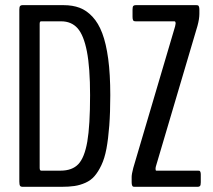

<svg xmlns="http://www.w3.org/2000/svg" viewBox="-20 -722 823 742"><path d="M500.5 0Q496.6 0 494.4 -0.7Q492.2 -1.5 490.5 -5.6Q488.8 -9.8 488.8 -17.6V-38.6Q488.8 -48.8 495.1 -73.2L656.7 -620.1Q658.7 -627.9 658.7 -630.9Q658.7 -639.6 654.3 -639.6H504.4Q500 -639.6 497.8 -640.4Q495.6 -641.1 493.9 -645Q492.2 -648.9 492.2 -657.2V-684.6Q492.2 -695.8 495.1 -699Q498 -702.1 504.4 -702.1H738.8Q742.7 -702.1 744.9 -701.4Q747.1 -700.7 748.8 -696.5Q750.5 -692.4 750.5 -684.6V-668.5Q750.5 -648.9 743.2 -622.1L582.5 -79.1Q581.1 -73.7 581.1 -69.3Q581.1 -62.5 584 -62.5H744.1Q744.6 -62.5 745.6 -62.5Q749 -62.5 750.7 -62Q752.4 -61.5 754.2 -58.1Q755.9 -54.7 755.9 -47.4V-17.6Q755.9 -6.3 752.9 -3.2Q750 0 744.1 0ZM66.4 0Q60.5 0 57.6 -3.9Q54.7 -7.8 54.7 -20.5V-684.6Q54.7 -695.3 57.6 -698.7Q60.5 -702.1 66.4 -702.1H225.6Q260.7 -702.1 287.8 -691.9Q314.9 -681.6 337.6 -657.2Q360.4 -632.8 375.2 -593.5Q390.1 -554.2 398.2 -494.4Q406.2 -434.6 406.2 -354.5Q406.2 -287.6 402.3 -236.3Q398.4 -185.1 391.4 -147.5Q384.3 -109.9 371.8 -83.7Q359.4 -57.6 345.2 -41.3Q331.1 -24.9 310.1 -15.6Q289.1 -6.3 267.8 -3.2Q246.6 0 216.8 0ZM139.2 -62.5H213.9Q258.8 -62.5 282.7 -87.6Q306.6 -112.8 317.4 -174.8Q328.1 -236.8 328.1 -354Q328.1 -460 315.9 -522.9Q303.7 -585.9 279.8 -612.8Q255.9 -639.6 216.3 -639.6H138.7Q133.3 -639.6 133.3 -629.9V-73.2Q133.3 -62.5 139.2 -62.5Z"/></svg>

Font: BenchNine
Style: Regular
Weight: 400
Designer: Vernon Adams
Foundry: Vernon Adams
Version: Version 1 ; ttfautohint (v0.92.18-e454-dirty) -l 8 -r 50 -G 